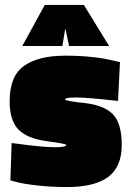

<svg xmlns="http://www.w3.org/2000/svg" viewBox="-20 -743 529 776"><path d="M457 -335Q333 -349 288 -349Q243 -349 243 -341Q243 -335 321.5 -326.5Q400 -318 436 -281.5Q472 -245 472 -157Q472 -69 417.5 -28Q363 13 250 13Q187 13 130 6.5Q73 0 48 -7L22 -14L27 -165Q151 -148 199.5 -148Q248 -148 248 -157Q248 -162 169 -172.5Q90 -183 54.5 -219.5Q19 -256 19 -334Q19 -436 77.5 -477Q136 -518 243 -518Q357 -518 438 -498L465 -492ZM70 -557 161 -723H319L421 -557H259L244 -629L232 -557Z"/></svg>

Font: Titillium Web
Style: Black
Weight: 900
Version: Version 1.001;PS 35.000;hotconv 1.0.70;makeotf.lib2.5.55311